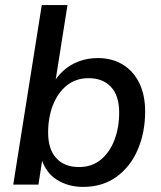

<svg xmlns="http://www.w3.org/2000/svg" viewBox="-20 -725 631 754"><path d="M306 9Q248 9 203.5 -19Q159 -47 142 -104H147L131 0H32L144 -705H245L195 -389H184Q202 -423 228.5 -447Q255 -471 289.5 -484Q324 -497 364 -497Q420 -497 462 -471.5Q504 -446 527 -399Q550 -352 550 -287Q550 -206 521.5 -138.5Q493 -71 438 -31Q383 9 306 9ZM290 -69Q341 -69 376 -98Q411 -127 429.5 -175.5Q448 -224 448 -283Q448 -349 416 -383.5Q384 -418 328 -418Q278 -418 242.5 -389.5Q207 -361 188 -312.5Q169 -264 169 -204Q169 -139 201 -104Q233 -69 290 -69Z"/></svg>

Font: Nunito Sans 12pt ExtraLight 12pt SemiBold
Style: Italic
Weight: 600
Italic angle: -9°
Version: Version 3.101;gftools[0.9.27]